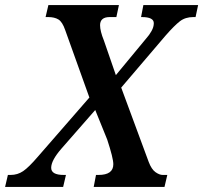

<svg xmlns="http://www.w3.org/2000/svg" viewBox="-57 -734 798 754"><path d="M202 -47H193Q144 -47 144 -75Q144 -104 184 -150L317 -302L364 -186Q388 -113 388 -89Q388 -47 330 -47H320L311 0H589L600 -47H582Q569 -47 553.5 -58Q538 -69 527 -98L419 -390L593 -594Q628 -634 649.5 -650.5Q671 -667 702 -667H711L721 -714H506L497 -667H500Q547 -667 547 -643Q547 -628 538 -612Q529 -596 518 -584L398 -439L351 -575Q336 -612 336 -635Q336 -667 374 -667H400L410 -714H133L122 -667H132Q157 -667 172.5 -657.5Q188 -648 199 -616L294 -351L92 -119Q56 -77 34 -62Q12 -47 -15 -47H-26L-37 0H191Z"/></svg>

Font: Noto Serif SemiCondensed Semi
Style: Italic
Weight: 600
Width: 4
Italic angle: -12°
Designer: Monotype Design Team
Foundry: Monotype Imaging Inc.
Version: Version 1.901